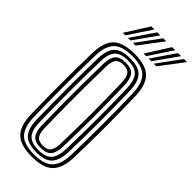

<svg xmlns="http://www.w3.org/2000/svg" viewBox="-313 -1027 1078 1078"><g transform="rotate(45 226.5 -488.0)"><path d="M212.5 8.5Q121.2 8.5 82.1 -30.4Q43 -69.2 41 -156.8Q39.5 -228.2 38.9 -288.6Q38.2 -349 38.4 -405.1Q38.5 -461.2 39.1 -519.1Q39.8 -577 41 -643.5Q43 -731.2 82.2 -769.9Q121.5 -808.5 212.5 -808.5Q302.2 -808.5 341.4 -769.8Q380.5 -731 383 -643.5Q384.8 -575.5 385.6 -514.8Q386.5 -454 386.5 -396.4Q386.5 -338.8 385.6 -280Q384.8 -221.2 383 -156.8Q380.2 -69.8 341.5 -30.6Q302.8 8.5 212.5 8.5ZM212.5 -9.2Q291.5 -9.2 325.4 -44.2Q359.2 -79.2 361.5 -157.5Q363 -221.8 363.9 -280.1Q364.8 -338.5 364.8 -395.8Q364.8 -453 364 -513.6Q363.2 -574.2 361.5 -642.8Q359.2 -721.5 325.2 -756.1Q291.2 -790.8 212.5 -790.8Q131.5 -790.8 98 -755.8Q64.5 -720.8 62.8 -643Q61.2 -571.8 60.5 -511.2Q59.8 -450.8 59.9 -394.6Q60 -338.5 60.6 -280.8Q61.2 -223 62.8 -157.2Q64.5 -79.5 98 -44.4Q131.5 -9.2 212.5 -9.2ZM212.5 -26.8Q143.8 -26.8 114.9 -57.4Q86 -88 84.2 -157.8Q82.8 -229 82.1 -289.5Q81.5 -350 81.5 -406Q81.5 -462 82.2 -519.5Q83 -577 84.2 -642.5Q85.8 -712.5 114.9 -742.9Q144 -773.2 212.5 -773.2Q280.8 -773.2 309.2 -742.1Q337.8 -711 339.8 -642.2Q341.8 -570.2 342.5 -509.8Q343.2 -449.2 343.2 -393.5Q343.2 -337.8 342.4 -280.6Q341.5 -223.5 339.8 -158.2Q337.8 -90 309.6 -58.4Q281.5 -26.8 212.5 -26.8ZM212.5 -44.2Q269.5 -44.2 293 -71.5Q316.5 -98.8 318.2 -158.8Q320 -228.8 320.9 -287.5Q321.8 -346.2 321.8 -401.5Q321.8 -456.8 320.9 -514.8Q320 -572.8 318.2 -641.2Q316.5 -700 293.9 -727.9Q271.2 -755.8 212.5 -755.8Q154.5 -755.8 130.9 -728.9Q107.2 -702 106 -642.2Q104.5 -573.2 103.8 -513.8Q103 -454.2 103.1 -398Q103.2 -341.8 103.9 -283.4Q104.5 -225 106 -158.2Q107.2 -96.8 131.6 -70.5Q156 -44.2 212.5 -44.2ZM212.5 -61.8Q166 -61.8 147.2 -84.6Q128.5 -107.5 127.5 -158.5Q125.8 -253.8 125.1 -330.5Q124.5 -407.2 125.2 -481.1Q126 -555 127.5 -641.8Q128.5 -693 147.2 -715.6Q166 -738.2 212.5 -738.2Q259.5 -738.2 277.5 -714.4Q295.5 -690.5 296.5 -640.8Q298.2 -569.2 299.1 -510.4Q300 -451.5 300 -397Q300 -342.5 299.1 -285.1Q298.2 -227.8 296.5 -159.5Q295.2 -109 277 -85.4Q258.8 -61.8 212.5 -61.8ZM212.5 -79.2Q247.5 -79.2 260.6 -99Q273.8 -118.8 275 -160Q276.8 -230.2 277.6 -288.4Q278.5 -346.5 278.5 -400.9Q278.5 -455.2 277.6 -512.9Q276.8 -570.5 275 -640Q273.8 -683.5 260.1 -702.1Q246.5 -720.8 212.5 -720.8Q178.5 -720.8 164.2 -702.8Q150 -684.8 149.2 -641.2Q147.5 -549.2 146.8 -473.2Q146 -397.2 146.8 -322.5Q147.5 -247.8 149.2 -159Q150 -117.2 163.6 -98.2Q177.2 -79.2 212.5 -79.2ZM81.8 -845 169.5 -983.8H193.8L102.2 -845ZM122 -845 216.8 -983.8H241L142.5 -845ZM162.2 -845 264 -983.8H288.2L183 -845ZM246.5 -845 334.5 -983.8H358.8L267.2 -845ZM286.8 -845 381.5 -983.8H406L307.5 -845ZM327 -845 428.8 -983.8H453.2L347.8 -845Z"/></g></svg>

Font: Big Shoulders Inline Display Thin
Style: Bold
Weight: 700
Version: Version 2.002